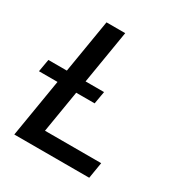

<svg xmlns="http://www.w3.org/2000/svg" viewBox="-188 -851 922 975"><g transform="rotate(30 273.0 -363.5)"><path d="M159.8 -94.5 200.6 -340.9H308.6L321.4 -414.4H213.1L264.9 -727.3H155.2L103.3 -414.4H-5L-17.8 -340.9H90.9L34.4 0H473.7L489.3 -94.5Z"/></g></svg>

Font: TID UI Medium
Style: Italic
Weight: 500
Italic angle: -9.39999°
Designer: The TID Project Authors
Foundry: Bakken & Bæck
Version: Version 1.001;hotconv 1.0.109;makeotfexe 2.5.65596